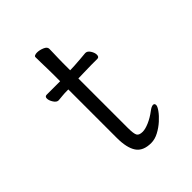

<svg xmlns="http://www.w3.org/2000/svg" viewBox="-189 -753 879 879"><g transform="rotate(-45 250.0 -313.5)"><path d="M182 -424H178Q156 -424 143 -422.5Q130 -421 116 -420H115Q103 -420 93 -435.5Q83 -451 83 -464Q83 -477 95 -477H182V-528Q182 -538 181.5 -559Q181 -580 180.5 -602Q180 -624 180 -635Q180 -640 186 -642.5Q192 -645 200 -645Q216 -645 234 -637.5Q252 -630 252 -617Q252 -609 251.5 -592.5Q251 -576 250.5 -558Q250 -540 250 -528V-480L278 -481Q296 -482 320 -484Q344 -486 354 -487H355Q368 -487 377.5 -472Q387 -457 387 -444Q387 -429 375 -429Q365 -429 337 -429Q309 -429 289 -428L250 -427V-108Q250 -68 257 -57Q264 -46 286 -46Q303 -46 328.5 -57Q354 -68 379 -87Q396 -100 406 -100Q416 -100 416 -89Q416 -80 403.5 -62.5Q391 -45 370.5 -26.5Q350 -8 325.5 5Q301 18 277 18Q225 18 203.5 -14Q182 -46 182 -110Z"/></g></svg>

Font: Moon Stars Kai T HW
Style: Regular
Weight: 400
Designer: GuiWonder
Version: Version 1.101